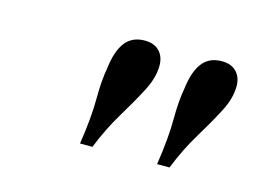

<svg xmlns="http://www.w3.org/2000/svg" viewBox="-46 -660 479 361"><g transform="rotate(15 193.5 -479.5)"><path d="M130.6 -370.2Q138.7 -423.4 138.7 -459.3Q138.7 -495.2 143.5 -521Q147.6 -554.8 160.9 -571.8Q174.2 -588.7 198.4 -588.7Q216.9 -588.7 227 -578.2Q237.1 -567.7 237.1 -550Q237.1 -526.6 223 -499.6Q208.9 -472.6 189.5 -440.7Q170.2 -408.9 154.8 -370.2ZM280.6 -370.2Q288.7 -423.4 288.7 -459.3Q288.7 -495.2 293.5 -521Q297.6 -554.8 310.9 -571.8Q324.2 -588.7 348.4 -588.7Q366.9 -588.7 377 -578.2Q387.1 -567.7 387.1 -550Q387.1 -526.6 373 -499.6Q358.9 -472.6 339.5 -440.7Q320.2 -408.9 304.8 -370.2Z"/></g></svg>

Font: Playfair 5pt SemiExpanded Light 12pt
Style: Italic
Weight: 300
Italic angle: -15.6°
Version: Version 2.000;gftools[0.9.28]